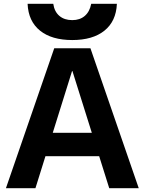

<svg xmlns="http://www.w3.org/2000/svg" viewBox="-20 -982 755 1002"><path d="M11 0 263 -730H452L704 0H550L358 -611H356L165 0ZM158 -167V-289H558V-167ZM357 -773Q250 -773 189 -822Q128 -871 124 -962H258Q264 -921 290 -899Q316 -877 357 -877Q397 -877 422.5 -899Q448 -921 456 -962H590Q586 -871 525 -822Q464 -773 357 -773Z"/></svg>

Font: M PLUS 1
Style: Bold
Weight: 700
Designer: Coji Morishita
Foundry: UNDERFOREST DESIGN
Version: Version 1.001